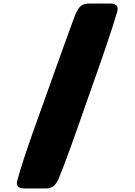

<svg xmlns="http://www.w3.org/2000/svg" viewBox="-20 -884 758 1082"><path d="M117 178Q75 178 75 148Q75 138 80 124Q106 30 166 -140Q390 -768 405 -803Q420 -838 436.5 -851Q453 -864 483 -864H601Q643 -864 643 -834Q643 -824 638 -810Q605 -694 480 -343Q352 26 310 124Q298 152 281.5 165Q265 178 235 178Z"/></svg>

Font: Chango
Style: Regular
Weight: 400
Designer: Manuel Lupez
Foundry: Fontstage
Version: Version 1.001